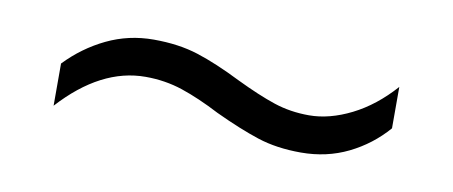

<svg xmlns="http://www.w3.org/2000/svg" viewBox="-29 -474 571 242"><g transform="rotate(10 257.0 -353.0)"><path d="M249 -330Q222 -344 199.5 -351.5Q177 -359 152 -359Q95 -359 44 -303V-357Q66 -380 94 -393.5Q122 -407 154 -407Q186 -407 211 -399Q236 -391 268 -375Q297 -361 318 -354Q339 -347 363 -347Q389 -347 417 -361Q445 -375 469 -402V-349Q449 -326 421.5 -312.5Q394 -299 361 -299Q330 -299 305.5 -307Q281 -315 249 -330Z"/></g></svg>

Font: Noto Sans Georgian SemiCondensed Light
Style: Regular
Weight: 300
Width: 4
Designer: Monotype Design Team, Akaki Razmadze
Foundry: Google LLC
Version: Version 2.005; ttfautohint (v1.8.4.7-5d5b)